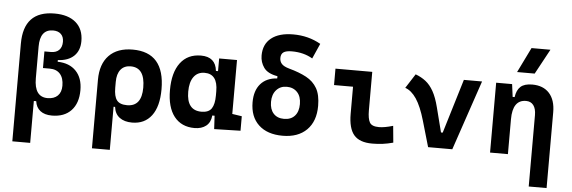

<svg xmlns="http://www.w3.org/2000/svg" viewBox="-58 -993 4219 1417"><g transform="rotate(5 2051.0 -285.0)"><path d="M343.8 9.8Q289.6 9.8 257.6 -15.1Q225.6 -40 219.7 -85.9H202.1V224.6H69.8V-499.5Q69.8 -742.2 298.8 -742.2Q400.9 -742.2 457 -693.6Q513.2 -645 513.2 -556.6Q513.2 -486.3 471.2 -446Q429.2 -405.8 352.1 -401.9V-389.6Q439.5 -387.7 488.5 -336.4Q537.6 -285.2 537.6 -195.3Q537.6 -98.6 486.6 -44.4Q435.5 9.8 343.8 9.8ZM202.1 -253.9Q202.1 -115.7 300.8 -115.7Q348.6 -115.7 375.5 -141.8Q402.3 -168 402.3 -216.3Q402.3 -272.9 375.2 -303.5Q348.1 -334 298.8 -334H248V-457H295.9Q335 -457 356.4 -478.5Q377.9 -500 377.9 -539.6Q377.9 -576.2 357.2 -596.4Q336.4 -616.7 298.8 -616.7Q202.1 -616.7 202.1 -489.7Z M937.5 9.8Q880.4 9.8 845 -16.6Q809.6 -43 803.2 -94.7H792V224.6H659.7V-283.2Q659.7 -399.9 721.4 -463.6Q783.2 -527.3 896.5 -527.3Q1133.3 -527.3 1133.3 -253.9Q1133.3 -126.5 1082 -58.3Q1030.8 9.8 937.5 9.8ZM792 -234.9Q792 -171.4 814 -143.1Q835.9 -114.7 890.1 -114.7Q998 -114.7 998 -253.9Q998 -402.8 892.6 -402.8Q844.2 -402.8 818.1 -370.4Q792 -337.9 792 -278.8Z M1400.4 9.8Q1303.2 9.8 1249.5 -58.3Q1195.8 -126.5 1195.8 -253.9Q1195.8 -384.3 1249.8 -455.8Q1303.7 -527.3 1402.3 -527.3Q1510.7 -527.3 1521.5 -423.8H1537.1V-517.6H1669.4V-118.2L1740.7 -107.4V0L1545.9 4.9L1540.5 -93.8H1523.4Q1518.6 -42 1485.6 -16.1Q1452.6 9.8 1400.4 9.8ZM1537.1 -242.7V-274.9Q1537.1 -402.8 1439.9 -402.8Q1388.2 -402.8 1359.6 -364Q1331.1 -325.2 1331.1 -253.9Q1331.1 -114.7 1440.9 -114.7Q1494.6 -114.7 1515.9 -146.7Q1537.1 -178.7 1537.1 -242.7Z M2052.7 9.8Q1939 9.8 1875 -50.3Q1811 -110.4 1811 -217.8Q1811 -303.7 1854.2 -353.5Q1897.5 -403.3 1977.1 -408.2V-424.8Q1904.3 -437 1875.7 -477.1Q1847.2 -517.1 1847.2 -566.9Q1847.2 -650.9 1904.8 -696.5Q1962.4 -742.2 2067.4 -742.2Q2179.7 -742.2 2271 -689.9L2221.2 -577.6Q2155.8 -616.7 2067.4 -616.7Q2024.9 -616.7 2005.9 -603.5Q1986.8 -590.3 1986.8 -560.5Q1986.8 -534.7 2002.7 -517.1Q2018.6 -499.5 2058.6 -488.3Q2134.3 -467.8 2187 -439.5Q2239.7 -411.1 2267.6 -362.5Q2295.4 -314 2295.4 -232.4Q2295.4 -118.2 2231.2 -54.2Q2167 9.8 2052.7 9.8ZM2052.7 -115.2Q2103.5 -115.2 2131.8 -146.5Q2160.2 -177.7 2160.2 -233.9Q2160.2 -290.5 2130.6 -321.8Q2101.1 -353 2052.7 -353Q2005.4 -353 1975.8 -320.1Q1946.3 -287.1 1946.3 -232.4Q1946.3 -177.2 1974.4 -146.2Q2002.4 -115.2 2052.7 -115.2Z M2716.8 9.8Q2622.6 9.8 2581.1 -39.1Q2539.6 -87.9 2539.6 -195.3V-396H2398.9V-517.6H2671.4V-232.9Q2671.4 -171.4 2687 -143.6Q2702.6 -115.7 2755.9 -115.7Q2796.9 -115.7 2859.9 -134.3L2871.6 -10.7Q2831.5 0 2795.2 4.9Q2758.8 9.8 2716.8 9.8Z M3130.4 0 3075.2 -190.4Q3044.9 -295.4 3007.8 -350.6Q2970.7 -405.8 2924.3 -421.4L2992.2 -527.3Q3034.7 -511.7 3067.6 -486.1Q3100.6 -460.4 3125.7 -415.8Q3150.9 -371.1 3169.4 -297.9L3215.8 -116.2H3228.5L3350.1 -517.6H3484.9L3309.6 0Z M3895.5 224.6V-304.2Q3895.5 -351.6 3876.2 -377.2Q3856.9 -402.8 3821.3 -402.8Q3721.7 -402.8 3721.7 -258.3V0H3589.4V-517.6H3707.5L3719.7 -423.8H3734.4Q3741.7 -476.1 3770 -501.7Q3798.3 -527.3 3856 -527.3Q3938 -527.3 3982.9 -477.5Q4027.8 -427.7 4027.8 -336.9V224.6ZM3736.3 -609.4 3827.1 -794.9H3967.3L3866.7 -609.4Z"/></g></svg>

Font: Cascadia Code NF
Style: Bold
Weight: 700
Monospace: yes
Designer: Aaron Bell
Foundry: Saja Typeworks
Version: Version 2404.023; ttfautohint (v1.8.4)